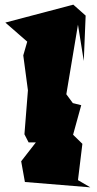

<svg xmlns="http://www.w3.org/2000/svg" viewBox="-20 -774 415 825"><path d="M315 0 334 -156 294 -195 329 -322 293 -331 265 -369 315 -668 340 -512 348 -707 295 -754 3 -677C34 -650 66 -622 97 -595L80 -536L100 -386L85 -197L103 -162H134L71 -81L87 8L368 31Z"/></svg>

Font: Asimov Silicon
Style: Regular
Weight: 400
Designer: Google
Version: Version 2.000980; 2014